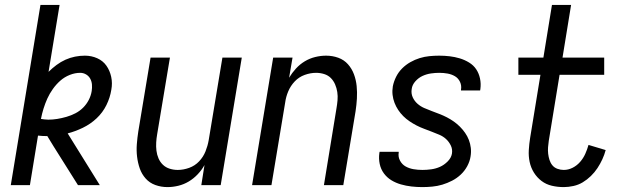

<svg xmlns="http://www.w3.org/2000/svg" viewBox="-20 -755 2540 783"><path d="M24 0 145 -735H223L178 -462Q193 -477 210.5 -490Q228 -503 247 -511.5Q266 -520 286 -524Q306 -528 326 -528Q353 -528 376.5 -517.5Q400 -507 414 -487Q428 -467 433.5 -441.5Q439 -416 434 -389Q429 -357 414 -326.5Q399 -296 374 -272.5Q349 -249 318 -234Q287 -219 256 -211L387 0H298L198 -159L173 -200H172Q163 -200 153.5 -200.5Q144 -201 135 -202L102 0ZM177 -267Q195 -267 213.5 -270Q232 -273 251 -278.5Q270 -284 287.5 -293Q305 -302 319 -316Q333 -330 342 -347.5Q351 -365 354 -384Q356 -397 355 -410Q354 -423 348 -434Q342 -445 331 -451.5Q320 -458 307 -458Q286 -458 264.5 -449.5Q243 -441 226 -426Q209 -411 195.5 -392Q182 -373 173 -353Q164 -333 157.5 -312Q151 -291 147 -270Q154 -269 161.5 -268Q169 -267 177 -267Z M663 8Q637 8 613.5 -0.5Q590 -9 574 -27Q558 -45 550 -68Q542 -91 539 -116Q536 -141 538 -167Q540 -193 544 -219L594 -520H673L621 -208Q618 -191 617 -174Q616 -157 618 -140.5Q620 -124 626.5 -109Q633 -94 644.5 -83Q656 -72 672 -67Q688 -62 705 -62Q728 -62 751.5 -70.5Q775 -79 792 -97Q809 -115 818 -137.5Q827 -160 831 -183L887 -520H966L880 0H801L814 -82Q803 -62 786.5 -44.5Q770 -27 750 -15Q730 -3 707.5 2.5Q685 8 663 8Z M1008 0 1094 -520H1173L1159 -438Q1171 -458 1187 -475.5Q1203 -493 1223 -505Q1243 -517 1265.5 -522.5Q1288 -528 1310 -528Q1336 -528 1359.5 -519.5Q1383 -511 1399 -493Q1415 -475 1423.5 -452Q1432 -429 1434.5 -404Q1437 -379 1435.5 -353Q1434 -327 1430 -301L1380 0H1301L1352 -312Q1355 -329 1356.5 -346Q1358 -363 1355.5 -379.5Q1353 -396 1346.5 -411Q1340 -426 1329 -437Q1318 -448 1302 -453Q1286 -458 1269 -458Q1246 -458 1222.5 -449.5Q1199 -441 1182 -423Q1165 -405 1155.5 -382.5Q1146 -360 1143 -337L1087 0Z M1702 8Q1680 8 1658 5.5Q1636 3 1615 -3Q1594 -9 1576 -20Q1558 -31 1545.5 -48Q1533 -65 1528.5 -86.5Q1524 -108 1527 -130L1528 -136H1606V-133Q1603 -115 1611.5 -99.5Q1620 -84 1634.5 -76Q1649 -68 1666.5 -65Q1684 -62 1703 -62Q1720 -62 1738.5 -64.5Q1757 -67 1774 -74.5Q1791 -82 1805.5 -96.5Q1820 -111 1823 -128Q1826 -146 1818.5 -161.5Q1811 -177 1799 -188Q1787 -199 1771.5 -205.5Q1756 -212 1740.5 -218Q1725 -224 1709 -230Q1693 -236 1678.5 -243.5Q1664 -251 1650 -260.5Q1636 -270 1624.5 -281.5Q1613 -293 1604 -306.5Q1595 -320 1589 -335.5Q1583 -351 1581 -368Q1579 -385 1582 -403Q1586 -423 1595.5 -442Q1605 -461 1620 -476Q1635 -491 1653.5 -501.5Q1672 -512 1691.5 -518Q1711 -524 1731 -526Q1751 -528 1771 -528Q1793 -528 1814 -525.5Q1835 -523 1855 -517Q1875 -511 1893 -500Q1911 -489 1922 -472.5Q1933 -456 1937.5 -435Q1942 -414 1939 -392L1938 -386H1860V-389Q1863 -406 1856 -421Q1849 -436 1835.5 -444Q1822 -452 1805.5 -455Q1789 -458 1771 -458Q1755 -458 1737.5 -455.5Q1720 -453 1703.5 -445.5Q1687 -438 1674 -423.5Q1661 -409 1659 -392Q1656 -374 1663 -358.5Q1670 -343 1682.5 -332Q1695 -321 1710 -314.5Q1725 -308 1741 -302Q1757 -296 1772.5 -290Q1788 -284 1802.5 -276.5Q1817 -269 1830.5 -259.5Q1844 -250 1855.5 -238.5Q1867 -227 1876.5 -213.5Q1886 -200 1892 -184.5Q1898 -169 1900 -152Q1902 -135 1899 -117Q1896 -97 1885.5 -77.5Q1875 -58 1859 -43Q1843 -28 1823.5 -18Q1804 -8 1784 -2Q1764 4 1743 6Q1722 8 1702 8Z M2279 8Q2254 8 2230.5 2.5Q2207 -3 2188.5 -17Q2170 -31 2157.5 -51Q2145 -71 2140 -94.5Q2135 -118 2136.5 -143Q2138 -168 2142 -193L2184 -450H2094V-520H2196L2231 -735H2309L2274 -520H2444V-450H2262L2218 -181Q2216 -168 2215 -154.5Q2214 -141 2215.5 -128Q2217 -115 2221 -102.5Q2225 -90 2233 -80.5Q2241 -71 2253.5 -66.5Q2266 -62 2279 -62Q2298 -62 2315.5 -71Q2333 -80 2346 -95Q2359 -110 2367 -128Q2375 -146 2380 -164L2450 -143Q2445 -124 2436.5 -105.5Q2428 -87 2416.5 -69.5Q2405 -52 2389.5 -37Q2374 -22 2356.5 -11.5Q2339 -1 2318.5 3.5Q2298 8 2279 8Z"/></svg>

Font: Iosevka Algr
Style: Italic
Weight: 400
Italic angle: -9°
Monospace: yes
Designer: Belleve Invis
Foundry: Belleve Invis
Version: Version 26.0.2; ttfautohint (v1.8.3)